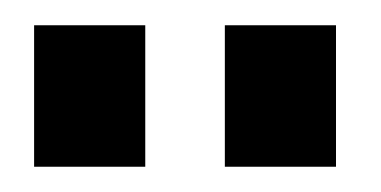

<svg xmlns="http://www.w3.org/2000/svg" viewBox="-20 -762 302 152"><path d="M95 -742H7V-630H95ZM246 -742H158V-630H246Z"/></svg>

Font: 18Franklin
Style: Regular
Weight: 400
Designer: Pablo Impallari, Rodrigo Fuenzalida (Modified by Dan O. Williams)
Version: Version 0.025;PS 000.025;hotconv 1.0.88;makeotf.lib2.5.64775